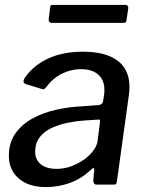

<svg xmlns="http://www.w3.org/2000/svg" viewBox="-20 -750 592 780"><path d="M347 -58Q309 -23 263 -6.5Q217 10 167 10Q96 10 56 -25Q16 -60 16 -117Q16 -171 43 -208.5Q70 -246 113.5 -269.5Q157 -293 209.5 -304.5Q262 -316 312 -318L378 -323Q397 -324 399 -341L403 -366Q404 -371 404 -376Q404 -381 404 -386Q404 -425 379 -447Q354 -469 309 -469Q269 -469 232 -451Q195 -433 165 -393Q162 -389 158.5 -388Q155 -387 148 -389L83 -409Q78 -411 76 -416Q74 -421 80 -433Q115 -484 175 -512Q235 -540 316 -540Q381 -540 423.5 -522.5Q466 -505 486 -473Q506 -441 506 -397Q506 -390 505.5 -382.5Q505 -375 504 -367L455 -14Q453 -4 451 -2Q449 0 440 0H373Q365 0 362 -5Q359 -10 359 -19L363 -60Q362 -75 347 -58ZM386 -252Q387 -260 385.5 -262.5Q384 -265 376 -264L317 -260Q290 -258 256.5 -251.5Q223 -245 192.5 -231.5Q162 -218 142.5 -194Q123 -170 123 -133Q123 -101 146 -82.5Q169 -64 210 -64Q242 -64 270.5 -75Q299 -86 322 -102Q345 -119 359 -138Q373 -157 376 -174ZM501 -716 494 -669Q493 -661 490 -659Q487 -657 477 -657H191Q183 -657 180 -662Q177 -667 178 -674L184 -721Q185 -727 186.5 -728.5Q188 -730 193 -730H491Q496 -730 499 -725.5Q502 -721 501 -716Z"/></svg>

Font: Libre Franklin Thin Medium
Style: Italic
Weight: 500
Italic angle: -8°
Version: Version 3.000